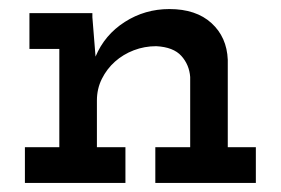

<svg xmlns="http://www.w3.org/2000/svg" viewBox="-20 -404 620 424"><path d="M257 0H35V-79H111V-296H45V-375H184V-366Q186 -342 187.5 -322.5Q189 -303 191 -279Q211 -327 255.5 -355.5Q300 -384 354 -384Q413 -384 447 -353Q481 -322 483 -272V-79H545V0H323V-79H400V-234Q398 -261 380.5 -280.5Q363 -300 325 -302Q299 -302 275.5 -293Q252 -284 234 -268Q216 -252 205 -230Q194 -208 194 -182V-79H257Z"/></svg>

Font: Josefin Slab
Style: Bold
Weight: 700
Designer: Santiago Orozco
Foundry: Typemade
Version: Version 2.000